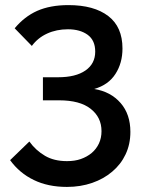

<svg xmlns="http://www.w3.org/2000/svg" viewBox="-20 -735 573 760"><path d="M38.1 -623Q76.7 -669.4 127 -691.9Q178.7 -714.8 251 -714.8Q352.1 -714.8 408.7 -671.4Q464.8 -628.4 464.8 -543Q464.8 -485.4 437 -442.4Q409.2 -398.9 353 -382.8Q418.5 -372.1 457.5 -327.1Q496.1 -282.7 496.1 -212.9Q496.1 -164.1 477.1 -124Q458.5 -84.5 424.3 -55.7Q390.6 -26.9 345.2 -11.2Q298.8 4.9 245.1 4.9Q169.9 4.9 113.8 -22.5Q57.1 -49.8 20 -101.1L96.2 -174.8Q121.1 -140.1 158.2 -118.2Q193.8 -97.2 245.1 -97.2Q276.4 -97.2 299.8 -105.5Q324.7 -114.3 342.8 -129.4Q361.3 -145 371.6 -167Q381.8 -189 381.8 -215.8Q381.8 -271 338.4 -304.7Q295.9 -337.9 213.9 -337.9H149.9V-429.2H210Q279.8 -429.2 318.4 -456.1Q356.9 -482.9 356.9 -530.8Q356.9 -575.2 327.1 -597.2Q296.9 -619.1 249 -619.1Q203.6 -619.1 166.5 -602.1Q129.9 -585.4 106 -553.2Z"/></svg>

Font: Rising Sun DemiBold
Style: DemiBold
Weight: 600
Designer: Matt McInerney, Pablo Impallari, Rodrigo Fuenzalida
Foundry: Matt McInerney, Pablo Impallari, Rodrigo Fuenzalida
Version: Version 1.000